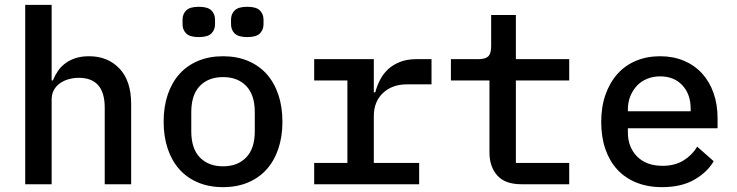

<svg xmlns="http://www.w3.org/2000/svg" viewBox="-20 -760 3040 792"><path d="M84 -740H193V-428H198Q206 -448 218.5 -466.5Q231 -485 249 -498.5Q267 -512 291 -520Q315 -528 347 -528Q425 -528 473 -477Q521 -426 521 -332V0H412V-316Q412 -439 305 -439Q284 -439 264 -433.5Q244 -428 228 -417Q212 -406 202.5 -389Q193 -372 193 -350V0H84Z M733 -660V-679Q733 -702 748 -717Q763 -732 800 -732Q837 -732 852 -717Q867 -702 867 -679V-660Q867 -637 852 -622Q837 -607 800 -607Q763 -607 748 -622Q733 -637 733 -660ZM933 -660V-679Q933 -702 948 -717Q963 -732 1000 -732Q1037 -732 1052 -717Q1067 -702 1067 -679V-660Q1067 -637 1052 -622Q1037 -607 1000 -607Q963 -607 948 -622Q933 -637 933 -660ZM655 -258Q655 -320 672 -370Q689 -420 720.5 -455Q752 -490 797.5 -509Q843 -528 900 -528Q957 -528 1002.5 -509Q1048 -490 1079.5 -455Q1111 -420 1128 -370Q1145 -320 1145 -258Q1145 -196 1128 -146Q1111 -96 1079.5 -61Q1048 -26 1002.5 -7Q957 12 900 12Q843 12 797.5 -7Q752 -26 720.5 -61Q689 -96 672 -146Q655 -196 655 -258ZM1031 -219V-297Q1031 -369 995.5 -405.5Q960 -442 900 -442Q840 -442 804.5 -405.5Q769 -369 769 -297V-219Q769 -147 804.5 -110.5Q840 -74 900 -74Q960 -74 995.5 -110.5Q1031 -147 1031 -219Z M1276 -88H1413V-428H1276V-516H1522V-379H1528Q1535 -406 1548 -431Q1561 -456 1581 -474.5Q1601 -493 1630 -504.5Q1659 -516 1698 -516H1760V-412H1658Q1598 -412 1560 -376.5Q1522 -341 1522 -281V-88H1709V0H1276Z M2131 0Q2063 0 2031 -36.5Q1999 -73 1999 -131V-428H1840V-516H1953Q1982 -516 1994 -527.5Q2006 -539 2006 -569V-698H2108V-516H2328V-428H2108V-88H2328V0Z M2460 -257Q2460 -319 2477.5 -369Q2495 -419 2526.5 -454.5Q2558 -490 2603 -509Q2648 -528 2703 -528Q2757 -528 2801 -509.5Q2845 -491 2876 -457Q2907 -423 2923.5 -376Q2940 -329 2940 -272V-231H2570V-214Q2570 -153 2608 -114.5Q2646 -76 2713 -76Q2763 -76 2798.5 -97.5Q2834 -119 2856 -155L2924 -95Q2898 -50 2844.5 -19Q2791 12 2711 12Q2652 12 2605 -7Q2558 -26 2526 -61Q2494 -96 2477 -145.5Q2460 -195 2460 -257ZM2570 -308V-301H2829V-311Q2829 -372 2794.5 -408.5Q2760 -445 2703 -445Q2674 -445 2649.5 -435Q2625 -425 2607.5 -406.5Q2590 -388 2580 -363Q2570 -338 2570 -308Z"/></svg>

Font: IBM Plaex Mono Medium
Style: Regular
Weight: 500
Designer: Mike Abbink, Paul van der Laan, Pieter van Rosmalen
Foundry: Bold Monday
Version: Version 2.003